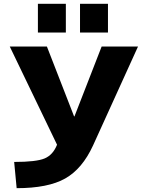

<svg xmlns="http://www.w3.org/2000/svg" viewBox="-20 -973 762 1003"><path d="M398 -803V-953H544V-803ZM178 -803V-953H324V-803ZM67 10 54 -127Q170 -127 213.5 -145.5Q257 -164 278 -217L31 -730H225L367 -365H369L511 -730H701L466 -213Q410 -91 320.5 -40.5Q231 10 67 10Z"/></svg>

Font: M PLUS 1p ExtraBold
Style: Regular
Weight: 800
Version: Version 1.062